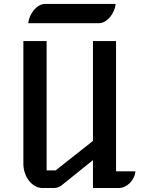

<svg xmlns="http://www.w3.org/2000/svg" viewBox="-20 -947 722 967"><path d="M97.7 -740.2H214.8V-88.9H260.3L448.2 -237.3V-740.2H564.5V-84H662.1Q660.2 -66.4 652.6 -51.3Q645 -36.1 633.5 -24.7Q622.1 -13.2 607.4 -6.6Q592.8 0 576.7 0H448.2V-140.6L293.5 -16.1Q274.9 0 250.5 0H194.3Q174.8 0 157.2 -9.8Q139.6 -19.5 126.5 -36.1Q113.3 -52.7 105.5 -75.2Q97.7 -97.7 97.7 -123ZM122.1 -830.1Q124 -847.2 131.3 -864.5Q138.7 -881.8 150.1 -895.8Q161.6 -909.7 176.5 -918.5Q191.4 -927.2 207.5 -927.2H562.5Q561 -910.2 553.5 -892.8Q545.9 -875.5 534.7 -861.6Q523.4 -847.7 508.5 -838.9Q493.7 -830.1 477.5 -830.1Z"/></svg>

Font: Atomic Age
Style: Regular
Weight: 400
Designer: James Grieshaber
Foundry: James Grieshaber
Version: Version 1.008; ttfautohint (v1.4.1) -l 6 -r 46 -G 0 -x 0 -H 